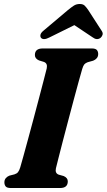

<svg xmlns="http://www.w3.org/2000/svg" viewBox="-20 -943 535 963"><path d="M260.5 -99Q255 -74 274.5 -67L299.5 -60Q320 -51 320 -33.5Q320 0 281.5 0H34.5Q15 0 8.5 -8Q2 -16 2 -28.5Q2 -41 9.2 -49.5Q16.5 -58 27 -62L52.5 -68.5Q64 -72 70.2 -79.5Q76.5 -87 81.5 -103.5Q87.5 -123.5 98 -162Q108.5 -200.5 122 -249.8Q135.5 -299 149.5 -351.8Q163.5 -404.5 176.5 -453.8Q189.5 -503 199.5 -541.8Q209.5 -580.5 214.5 -600.5Q219.5 -625.5 200 -632.5L175.5 -640Q155 -649 155 -667Q155 -700 194.5 -700H440Q459.5 -700 466 -692Q472.5 -684 472.5 -672Q472.5 -659.5 465.2 -651Q458 -642.5 447 -638.5L420 -631Q409 -627 403.2 -620.5Q397.5 -614 392.5 -597.5Q386.5 -576.5 375 -535.5Q363.5 -494.5 349.8 -442.5Q336 -390.5 321.5 -335.8Q307 -281 294.2 -231.8Q281.5 -182.5 272.5 -147Q263.5 -111.5 260.5 -99ZM228.5 -755.5Q198 -739.5 186 -753Q181 -759 183 -768.8Q185 -778.5 198.5 -789.5L320 -892Q337 -906 350 -914.5Q363 -923 380 -923Q396.5 -923 405 -914.5Q413.5 -906 423 -892L490.5 -787.5Q497.5 -777 494 -767.5Q490.5 -758 483.5 -752.5Q465.5 -740 445 -755.5L353 -817Z"/></svg>

Font: Fraunces 72pt S050
Style: Bold Italic
Weight: 700
Italic angle: -16°
Version: Version 1.000; ttfautohint (v1.8.3)